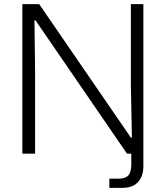

<svg xmlns="http://www.w3.org/2000/svg" viewBox="-20 -749 808 936"><path d="M89 0V-729H171L618 -78H623L618 -332V-729H679V0H599L153 -650H148L151 -407V0ZM513 167V122H558Q591 122 605.5 106Q620 90 620 52V-3H679V61Q679 93 667.5 117Q656 141 633.5 154Q611 167 575 167Z"/></svg>

Font: Mona Sans Light
Style: Regular
Weight: 300
Designer: Deni Anggara
Foundry: GitHub
Version: Version 2.000